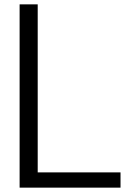

<svg xmlns="http://www.w3.org/2000/svg" viewBox="-20 -861 573 881"><path d="M70 0V-841H153V-70H533V0Z"/></svg>

Font: Matangi Medium
Style: Regular
Weight: 500
Designer: Prashant Pant
Foundry: The Graphic Ant
Version: Version 3.002